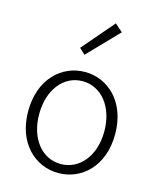

<svg xmlns="http://www.w3.org/2000/svg" viewBox="-125 -928 844 1028"><g transform="rotate(15 297.0 -414.0)"><path d="M297 13C426 13 538 -89 538 -266C538 -444 426 -547 297 -547C168 -547 56 -444 56 -266C56 -89 168 13 297 13ZM297 -37C193 -37 117 -130 117 -266C117 -402 193 -496 297 -496C401 -496 478 -402 478 -266C478 -130 401 -37 297 -37ZM269 -635 431 -803 388 -841 237 -665Z"/></g></svg>

Font: Noto Sans CJK KR Light
Style: Regular
Weight: 300
Designer: Ryoko NISHIZUKA (kana & ideographs); Paul D. Hunt (Latin, Greek & Cyrillic); Wenlong ZHANG (bopomofo); Sandoll Communica
Foundry: Adobe Systems Incorporated
Version: Version 1.004;PS 1.004;hotconv 1.0.82;makeotf.lib2.5.63406